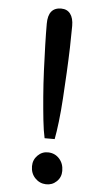

<svg xmlns="http://www.w3.org/2000/svg" viewBox="-54 -794 426 835"><g transform="rotate(5 158.5 -376.5)"><path d="M122 -689Q122 -760 179 -760Q205 -760 219 -741.5Q233 -723 233 -689Q233 -648 231.5 -595Q230 -542 227 -484.5Q224 -427 220.5 -371.5Q217 -316 211.5 -269.5Q206 -223 200 -192H156Q149 -223 144 -269.5Q139 -316 134.5 -371.5Q130 -427 127.5 -484.5Q125 -542 123.5 -595Q122 -648 122 -689ZM245 -57Q245 -29 225.5 -10.5Q206 8 179 7Q151 6 131.5 -14.5Q112 -35 112 -66Q112 -94 131.5 -113.5Q151 -133 178 -132Q207 -131 226 -110Q245 -89 245 -57Z"/></g></svg>

Font: Girassol
Style: Regular
Weight: 400
Width: 3
Designer: Liam Spradlin
Version: Version 1.004